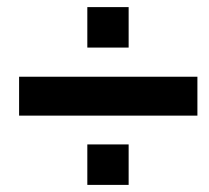

<svg xmlns="http://www.w3.org/2000/svg" viewBox="-20 -603 589 540"><path d="M341.8 -583V-469.2H225.6V-583ZM535.2 -387.2V-277.8H33.7V-387.2ZM341.8 -196.8V-83H225.6V-196.8Z"/></svg>

Font: Arimo
Style: Bold Italic
Weight: 700
Italic angle: -12°
Designer: Steve Matteson
Foundry: Monotype Imaging Inc.
Version: Version 1.33